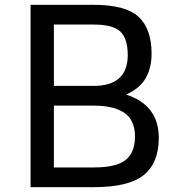

<svg xmlns="http://www.w3.org/2000/svg" viewBox="-20 -778 749 798"><path d="M640 -205Q640 -101 577.5 -50.5Q515 0 369 0H107V-758H369Q502 -758 556 -708Q610 -658 610 -555Q610 -494 584.5 -451.5Q559 -409 504 -385Q640 -341 640 -205ZM204 -421H369Q510 -421 511 -548Q511 -618 480 -647Q449 -676 369 -676H204ZM369 -339H204V-82H369Q463 -82 502 -113Q541 -144 541 -211Q541 -278 497.5 -308.5Q454 -339 369 -339Z"/></svg>

Font: Biryani
Style: Regular
Weight: 400
Designer: Dan Reynolds and Mathieu Reguer
Foundry: Dan Reynolds and Mathieu Reguer
Version: Version 1.004; ttfautohint (v1.1) -l 5 -r 5 -G 72 -x 0 -D la